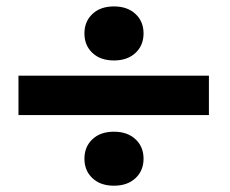

<svg xmlns="http://www.w3.org/2000/svg" viewBox="-20 -634 725 604"><path d="M637.2 -396V-272H38.1V-396ZM270.8 -467.5Q245.6 -491.2 245.6 -528.8Q245.6 -566.4 270.8 -590.1Q295.9 -613.8 338.4 -613.8Q380.9 -613.8 406.2 -590.1Q431.6 -566.4 431.6 -528.8Q431.6 -491.2 406.2 -467.5Q380.9 -443.8 338.4 -443.8Q295.9 -443.8 270.8 -467.5ZM270.8 -73.5Q245.6 -97.2 245.6 -134.8Q245.6 -172.4 270.8 -196Q295.9 -219.7 338.4 -219.7Q380.9 -219.7 406.2 -196Q431.6 -172.4 431.6 -134.8Q431.6 -97.2 406.2 -73.5Q380.9 -49.8 338.4 -49.8Q295.9 -49.8 270.8 -73.5Z"/></svg>

Font: Bert Sans Black
Style: Regular
Weight: 900
Designer: Christian Robertson, Adam Twardoch, & Cristiano Sobral
Foundry: Google
Version: Version 12.135;January 10, 2020;FontCreator 12.0.0.2547 64-b